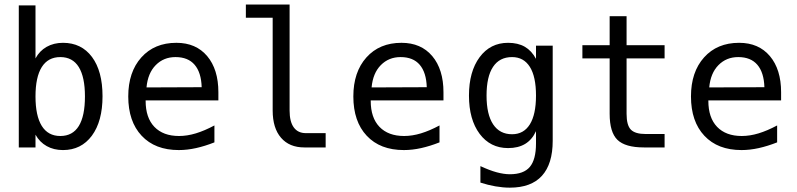

<svg xmlns="http://www.w3.org/2000/svg" viewBox="-20 -655 3540 853"><path d="M357.4 -226.6Q357.4 -312.5 330.1 -356.9Q302.7 -401.4 248 -401.4Q193.4 -401.4 165.5 -356.9Q137.7 -312.5 137.7 -226.6Q137.7 -140.6 165.5 -95.7Q193.4 -50.8 248 -50.8Q302.7 -50.8 330.1 -95.2Q357.4 -139.6 357.4 -226.6ZM137.7 -395.5Q155.3 -428.7 187 -446.8Q218.8 -464.8 259.8 -464.8Q341.8 -464.8 388.7 -401.9Q435.5 -338.9 435.5 -227.5Q435.5 -116.2 388.2 -52.2Q340.8 11.7 259.8 11.7Q218.8 11.7 187.5 -5.9Q156.2 -23.4 137.7 -56.6V0H63.5V-630.9H137.7Z M950.2 -245.1V-209H627V-207Q627 -131.8 666 -91.3Q705.1 -50.8 775.4 -50.8Q811.5 -50.8 850.1 -62.5Q888.7 -74.2 932.6 -97.7V-22.5Q890.6 -5.9 851.1 2.9Q811.5 11.7 774.4 11.7Q668.9 11.7 609.4 -51.8Q549.8 -115.2 549.8 -226.6Q549.8 -335 607.9 -399.9Q666 -464.8 763.7 -464.8Q850.6 -464.8 900.4 -405.8Q950.2 -346.7 950.2 -245.1ZM876 -267.6Q874 -333 844.7 -367.2Q815.4 -401.4 759.8 -401.4Q707 -401.4 671.9 -365.7Q636.7 -330.1 630.9 -266.6Z M1266.6 -164.1Q1266.6 -114.3 1285.2 -88.9Q1303.7 -63.5 1338.9 -63.5H1426.8V0H1332Q1265.6 0 1228.5 -43Q1191.4 -85.9 1191.4 -164.1V-576.2H1072.3V-634.8H1266.6Z M1950.2 -245.1V-209H1627V-207Q1627 -131.8 1666 -91.3Q1705.1 -50.8 1775.4 -50.8Q1811.5 -50.8 1850.1 -62.5Q1888.7 -74.2 1932.6 -97.7V-22.5Q1890.6 -5.9 1851.1 2.9Q1811.5 11.7 1774.4 11.7Q1668.9 11.7 1609.4 -51.8Q1549.8 -115.2 1549.8 -226.6Q1549.8 -335 1607.9 -399.9Q1666 -464.8 1763.7 -464.8Q1850.6 -464.8 1900.4 -405.8Q1950.2 -346.7 1950.2 -245.1ZM1876 -267.6Q1874 -333 1844.7 -367.2Q1815.4 -401.4 1759.8 -401.4Q1707 -401.4 1671.9 -365.7Q1636.7 -330.1 1630.9 -266.6Z M2361.3 -230.5Q2361.3 -314.5 2334 -357.9Q2306.6 -401.4 2254.9 -401.4Q2199.2 -401.4 2170.4 -357.9Q2141.6 -314.5 2141.6 -230.5Q2141.6 -146.5 2170.9 -102.5Q2200.2 -58.6 2254.9 -58.6Q2306.6 -58.6 2334 -102.5Q2361.3 -146.5 2361.3 -230.5ZM2435.5 -29.3Q2435.5 73.2 2387.7 126Q2339.8 178.7 2245.1 178.7Q2214.8 178.7 2181.2 172.9Q2147.5 167 2114.3 156.2V83Q2154.3 101.6 2186.5 110.4Q2218.8 119.1 2245.1 119.1Q2306.6 119.1 2334 86.4Q2361.3 53.7 2361.3 -17.6V-21.5V-72.3Q2343.8 -34.2 2313 -15.6Q2282.2 2.9 2237.3 2.9Q2158.2 2.9 2110.8 -60.5Q2063.5 -124 2063.5 -230.5Q2063.5 -336.9 2110.8 -400.9Q2158.2 -464.8 2237.3 -464.8Q2281.2 -464.8 2311.5 -447.3Q2341.8 -429.7 2361.3 -393.6V-452.1H2435.5Z M2763.7 -583V-454.1H2932.6V-395.5H2763.7V-149.4Q2763.7 -98.6 2782.7 -79.1Q2801.8 -59.6 2848.6 -59.6H2932.6V0H2840.8Q2757.8 0 2723.1 -33.7Q2688.5 -67.4 2688.5 -149.4V-395.5H2567.4V-454.1H2688.5V-583Z M3450.2 -245.1V-209H3127V-207Q3127 -131.8 3166 -91.3Q3205.1 -50.8 3275.4 -50.8Q3311.5 -50.8 3350.1 -62.5Q3388.7 -74.2 3432.6 -97.7V-22.5Q3390.6 -5.9 3351.1 2.9Q3311.5 11.7 3274.4 11.7Q3168.9 11.7 3109.4 -51.8Q3049.8 -115.2 3049.8 -226.6Q3049.8 -335 3107.9 -399.9Q3166 -464.8 3263.7 -464.8Q3350.6 -464.8 3400.4 -405.8Q3450.2 -346.7 3450.2 -245.1ZM3376 -267.6Q3374 -333 3344.7 -367.2Q3315.4 -401.4 3259.8 -401.4Q3207 -401.4 3171.9 -365.7Q3136.7 -330.1 3130.9 -266.6Z"/></svg>

Font: BabelStone Mayan Numerals
Style: Regular
Weight: 400
Designer: Andrew West
Foundry: BabelStone
Version: Version 11.000 June 09, 2018